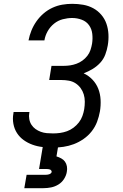

<svg xmlns="http://www.w3.org/2000/svg" viewBox="-20 -763 640 1003"><path d="M257 8Q229 8 202 5Q175 2 150 -7Q125 -16 104 -31Q83 -46 69 -67.5Q55 -89 50 -116Q45 -143 50 -170Q50 -172 50.5 -174Q51 -176 51 -178H134Q134 -177 133.5 -175.5Q133 -174 133 -173Q130 -157 133 -140.5Q136 -124 144.5 -111Q153 -98 165.5 -89Q178 -80 193 -74.5Q208 -69 224 -67.5Q240 -66 257 -66Q275 -66 293.5 -68.5Q312 -71 330 -77.5Q348 -84 364 -96Q380 -108 392 -123.5Q404 -139 410.5 -157Q417 -175 420 -193Q423 -212 423 -232Q423 -252 417.5 -270Q412 -288 401 -303Q390 -318 374.5 -328Q359 -338 340 -341.5Q321 -345 301 -345H237L249 -419H313Q330 -419 346.5 -421.5Q363 -424 379.5 -430Q396 -436 410.5 -446.5Q425 -457 436 -471Q447 -485 452.5 -501.5Q458 -518 461 -535Q465 -561 462 -586.5Q459 -612 445 -631.5Q431 -651 407 -660Q383 -669 357 -669Q333 -669 308 -662.5Q283 -656 262.5 -639.5Q242 -623 229 -600Q216 -577 212 -552H129Q134 -578 144 -603Q154 -628 170 -651Q186 -674 207.5 -692.5Q229 -711 254 -722.5Q279 -734 305 -738.5Q331 -743 357 -743Q387 -743 415 -738Q443 -733 467 -720Q491 -707 509 -686Q527 -665 536 -639Q545 -613 546.5 -584Q548 -555 543 -526Q539 -502 530 -478Q521 -454 503.5 -435Q486 -416 463.5 -402.5Q441 -389 417 -380Q443 -368 463 -347Q483 -326 493.5 -299Q504 -272 505.5 -241.5Q507 -211 502 -181Q497 -153 487 -126.5Q477 -100 459 -77Q441 -54 416.5 -37Q392 -20 365.5 -10Q339 0 311.5 4Q284 8 257 8ZM107 220 119 150H219Q223 150 227.5 149.5Q232 149 236.5 147.5Q241 146 245 143Q249 140 250 135Q250 135 250 135Q250 135 250 135Q250 131 247.5 127.5Q245 124 241 122.5Q237 121 232.5 120.5Q228 120 224 120H184L204 0H284L275 54Q288 58 300 64.5Q312 71 319.5 81.5Q327 92 329.5 106Q332 120 329 135Q326 154 314.5 172Q303 190 285 201Q267 212 247 216Q227 220 207 220Z"/></svg>

Font: Iosevka Curly Extended Oblique
Style: Regular
Weight: 400
Width: 7
Italic angle: -9°
Monospace: yes
Designer: Belleve Invis
Foundry: Belleve Invis
Version: Version 11.1.0; ttfautohint (v1.8.3)